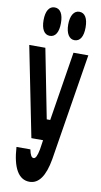

<svg xmlns="http://www.w3.org/2000/svg" viewBox="-115 -928 631 1197"><g transform="rotate(10 200.0 -329.0)"><path d="M128 -50H202L193 10C185 51 176 70 163 70C150 70 141 55 134 20H46C54 152 94 220 163 220C222 220 260 165 279 57L388 -620H294L224 -182H202L116 -620H14ZM130 -698C166 -698 185 -731 185 -788C185 -845 166 -878 130 -878C95 -878 75 -845 75 -788C75 -731 95 -698 130 -698ZM286 -698C322 -698 341 -731 341 -788C341 -845 322 -878 286 -878C253 -878 231 -845 231 -788C231 -731 253 -698 286 -698Z"/></g></svg>

Font: Yard Headline
Style: Regular
Weight: 400
Monospace: yes
Designer: Roman Shamin
Foundry: Evil Martians
Version: Version 1.000